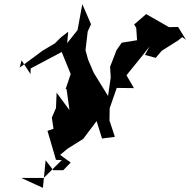

<svg xmlns="http://www.w3.org/2000/svg" viewBox="-20 -647 917 926"><path d="M637 -513 641 -453 567 -441 542 -405 511 -325 514 -273 501 -184 432 -296 405 -359 391 -410 390 -385 403 -495 419 -530 377 -627 354 -502 304 -439 309 -494 274 -467 245 -438 186 -403 75 -321 84 -356 127 -290 128 -317 281 -398 278 -395 321 -290 296 -216 301 -218 315 -116 253 -200 250 -126 230 -80 238 -26 209 -16 250 124 278 125 191 211H82L187 259L200 126L237 174H285L321 137L270 100L306 70L381 23L446 -63L472 21L534 13L508 -66L509 -125L543 -223L626 -222L590 -284C627 -331 666 -376 702 -424L679 -382L731 -368L760 -402L839 -452L859 -468L877 -455L839 -517L795 -516L685 -579L627 -529Z"/></svg>

Font: Hussar Lance
Style: ExBdObl
Weight: 700
Foundry: Cannot Into Space Fonts, PlusOne Fonts
Version: Version 2.270